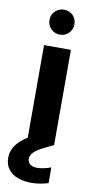

<svg xmlns="http://www.w3.org/2000/svg" viewBox="-123 -734 479 986"><g transform="rotate(10 117.0 -240.5)"><path d="M58 0V-496H198V0ZM128 -563Q101 -563 82 -582Q63 -601 63 -628Q63 -656 82 -674.5Q101 -693 128 -693Q156 -693 174.5 -674.5Q193 -656 193 -628Q193 -601 174.5 -582Q156 -563 128 -563ZM114 212Q77 212 45.5 200.5Q14 189 -4.5 165Q-23 141 -23 105Q-23 77 -9.5 52Q4 27 35.5 2.5Q67 -22 123 -46L168 -65L199 0L148 25Q112 43 97 59Q82 75 82 92Q82 110 95.5 120.5Q109 131 132 131Q147 131 166 127Q185 123 204 116V198Q185 204 162 208Q139 212 114 212Z"/></g></svg>

Font: DM Sans 28pt ExtraBold
Style: Regular
Weight: 800
Version: Version 4.004;gftools[0.9.30]